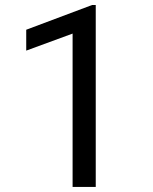

<svg xmlns="http://www.w3.org/2000/svg" viewBox="-20 -734 602 754"><path d="M356 0H265.1V-602.1L83 -535.2V-617.2L341.8 -714.4H356Z"/></svg>

Font: Roboto-ThirdPerson-AD3FC
Style: ThirdPerson-AD3FC
Weight: 400
Designer: Google
Version: Version 2.137; 2017